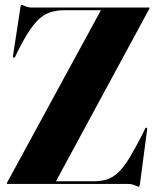

<svg xmlns="http://www.w3.org/2000/svg" viewBox="-20 -730 622 762"><path d="M573 -696 202 -10.5H349.5Q381 -10.5 404.5 -18Q428 -25.5 449.2 -45.5Q470.5 -65.5 493.5 -103Q516.5 -140.5 547 -200.5L555.5 -218.5Q558 -224 561.5 -223Q565 -222 564 -217L535.5 0Q534 11 530.5 11Q527.5 11 515.5 5.5Q503.5 0 487.5 0H10Q7 0 7 -2.5Q7 -3 8.5 -6L380.5 -689.5H236Q196 -689.5 167 -676.2Q138 -663 111.8 -629.2Q85.5 -595.5 54 -533.5L40.5 -505.5Q37.5 -500 34 -501Q30.5 -502 31.5 -507.5L61 -700.5Q62 -710.5 66 -710.5Q69 -710.5 80.8 -705.2Q92.5 -700 108.5 -700H572Q574 -700 574 -698.5Q574 -697.5 573 -696Z"/></svg>

Font: Fraunces 144pt S000
Style: Bold
Weight: 700
Version: Version 1.000; ttfautohint (v1.8.3)